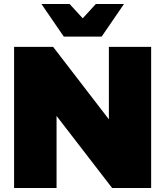

<svg xmlns="http://www.w3.org/2000/svg" viewBox="-20 -934 821 954"><path d="M521 -701H731V0H537L261 -358V0H50V-701H244L521 -341ZM456 -914H596L485 -752H297L186 -914H326L391 -843Z"/></svg>

Font: Gontserrat Black
Style: Regular
Weight: 900
Designer: Julieta Ulanovsky
Foundry: Julieta Ulanovsky
Version: Version 6.001